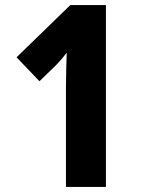

<svg xmlns="http://www.w3.org/2000/svg" viewBox="-20 -734 552 754"><path d="M396 0H239V-394Q239 -424 240 -459.5Q241 -495 242 -527Q224 -503 202 -480L135 -415L45 -509L256 -714H396Z"/></svg>

Font: Noto Sans Lao Condensed ExtraBold
Style: Regular
Weight: 800
Width: 3
Designer: Monotype Design Team
Foundry: Monotype Imaging Inc.
Version: Version 2.003; ttfautohint (v1.8.4.7-5d5b)